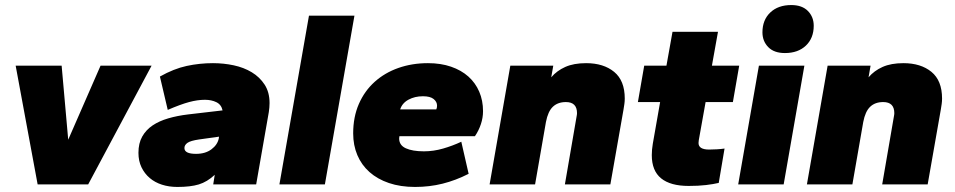

<svg xmlns="http://www.w3.org/2000/svg" viewBox="-20 -730 3780 760"><path d="M129 0 42 -470H224L250 -177L378 -470H580L329 0Z M682 10Q649 10 621 1Q593 -8 572.5 -25.5Q552 -43 540 -68Q528 -93 528 -125Q528 -163 543 -189.5Q558 -216 584 -233.5Q610 -251 646 -261.5Q682 -272 724 -277L861 -293Q856 -316 836.5 -325.5Q817 -335 791 -335Q762 -335 728.5 -326Q695 -317 644 -295L613 -427Q668 -458 719 -469Q770 -480 823 -480Q865 -480 905 -471.5Q945 -463 976.5 -444Q1008 -425 1027.5 -395Q1047 -365 1047 -322Q1047 -305 1044 -286L994 0H824L830 -38Q800 -10 767 0Q734 10 682 10ZM756 -121Q793 -121 817 -139Q841 -157 846 -182L847 -189L768 -178Q734 -173 722 -164.5Q710 -156 710 -144Q710 -121 756 -121Z M1086 0 1203 -668H1383L1266 0Z M1623 10Q1565 10 1519.5 -5.5Q1474 -21 1442.5 -49Q1411 -77 1394.5 -116Q1378 -155 1378 -202Q1378 -267 1400.5 -318.5Q1423 -370 1463 -406Q1503 -442 1557 -461Q1611 -480 1674 -480Q1725 -480 1765.5 -466Q1806 -452 1834 -427Q1862 -402 1877 -367Q1892 -332 1892 -290Q1892 -264 1883.5 -238.5Q1875 -213 1860 -191H1561Q1560 -187 1560 -182Q1560 -155 1586.5 -143Q1613 -131 1658 -131Q1696 -131 1734 -142Q1772 -153 1806 -169L1835 -42Q1784 -16 1732 -3Q1680 10 1623 10ZM1654 -349Q1622 -349 1597 -335.5Q1572 -322 1564 -297H1707Q1710 -303 1710 -312Q1710 -327 1696.5 -338Q1683 -349 1654 -349Z M2216 0 2262 -267Q2264 -277 2264 -282Q2264 -326 2220 -326Q2188 -326 2168.5 -307.5Q2149 -289 2141 -247L2098 0H1918L2000 -470H2170L2162 -424Q2184 -450 2217.5 -465Q2251 -480 2300 -480Q2369 -480 2411 -445.5Q2453 -411 2453 -340Q2453 -329 2451.5 -318.5Q2450 -308 2448 -296L2396 0Z M2706 6Q2634 6 2597 -24Q2560 -54 2560 -116Q2560 -127 2561 -138Q2562 -149 2564 -161L2593 -326H2505L2530 -470H2618L2642 -604H2822L2798 -470H2906L2881 -326H2773L2746 -175Q2746 -173 2745.5 -169.5Q2745 -166 2745 -164Q2745 -138 2787 -138Q2800 -138 2817.5 -139Q2835 -140 2848 -142L2825 -6Q2804 -1 2774.5 2.5Q2745 6 2706 6Z M2902 0 2984 -470H3164L3082 0ZM3087 -520Q3044 -520 3021 -543.5Q2998 -567 2998 -602Q2998 -651 3029 -680.5Q3060 -710 3112 -710Q3155 -710 3178 -686.5Q3201 -663 3201 -628Q3201 -579 3170 -549.5Q3139 -520 3087 -520Z M3472 0 3518 -267Q3520 -277 3520 -282Q3520 -326 3476 -326Q3444 -326 3424.5 -307.5Q3405 -289 3397 -247L3354 0H3174L3256 -470H3426L3418 -424Q3440 -450 3473.5 -465Q3507 -480 3556 -480Q3625 -480 3667 -445.5Q3709 -411 3709 -340Q3709 -329 3707.5 -318.5Q3706 -308 3704 -296L3652 0Z"/></svg>

Font: Celebes Black
Style: Italic
Weight: 900
Italic angle: -10°
Designer: Anugrah Pasau
Foundry: Lafontype
Version: Version 1.000; ttfautohint (v1.8.4)